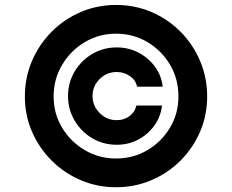

<svg xmlns="http://www.w3.org/2000/svg" viewBox="-20 -759 955 790"><path d="M457.4 11.4Q380 11.4 312 -17.8Q244 -46.9 192.3 -98.5Q140.6 -150.2 111.3 -218Q82 -285.9 82.4 -363.6Q82.7 -441.4 112 -509.2Q141.3 -577.1 192.8 -628.7Q244.3 -680.4 312.1 -709.5Q380 -738.6 457.4 -738.6Q535.2 -738.6 603.2 -709.5Q671.2 -680.4 722.5 -628.7Q773.8 -577.1 802.9 -509.2Q832 -441.4 832.4 -363.6Q832.7 -285.9 803.6 -218Q774.5 -150.2 723 -98.5Q671.5 -46.9 603.3 -17.8Q535.2 11.4 457.4 11.4ZM457.4 -106.9Q528.8 -106.9 587 -141.5Q645.2 -176.1 679.9 -234.4Q714.5 -292.6 714.1 -363.3Q714.1 -434.7 679.5 -492.9Q644.9 -551.1 586.6 -585.8Q528.4 -620.4 457.4 -620.4Q387.1 -620.4 328.8 -585.6Q270.6 -550.8 235.8 -492.5Q201 -434.3 200.6 -363.3Q200.3 -293 234.9 -234.7Q269.5 -176.5 328.1 -141.7Q386.7 -106.9 457.4 -106.9ZM259.9 -363.6Q259.9 -419 286.9 -464.5Q313.9 -509.9 359.4 -536.9Q404.8 -563.9 460.2 -563.9Q508.9 -563.9 549.7 -542.6Q590.6 -521.3 617.4 -484.9Q644.2 -448.5 649.5 -402.3H544Q538.7 -429 514.7 -445.8Q490.8 -462.7 460.2 -462.7Q419.4 -462.7 390.1 -433.9Q360.8 -405.2 360.8 -364Q360.8 -323.2 390.1 -293.9Q419.4 -264.6 460.2 -264.6Q490.8 -264.6 513.1 -281.4Q535.5 -298.3 541.2 -324.9H646.7Q641.3 -279.1 615.2 -242.5Q589.1 -206 549 -184.7Q508.9 -163.4 460.2 -163.4Q404.8 -163.4 359.4 -190.3Q313.9 -217.3 286.9 -263Q259.9 -308.6 259.9 -363.6Z"/></svg>

Font: Inter Zeller
Style: Bold
Weight: 700
Designer: Rasmus Andersson; Joe Bland
Foundry: zeller
Version: Version 3.015;git-dec3a8cb1